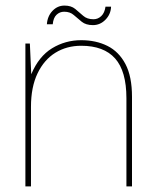

<svg xmlns="http://www.w3.org/2000/svg" viewBox="-20 -668 553 688"><path d="M71 0V-512H87L92 -402Q119 -466 166.5 -495Q214 -524 271 -524Q324 -524 365 -503.5Q406 -483 429.5 -438.5Q453 -394 453 -321V0H433V-316Q433 -413 392.5 -458.5Q352 -504 271 -504Q219 -504 178.5 -479Q138 -454 114.5 -405Q91 -356 91 -285V0ZM313 -578Q288 -578 273 -590Q258 -602 244.5 -614Q231 -626 210 -626Q194 -626 182.5 -615Q171 -604 169 -581H148Q150 -610 168 -629Q186 -648 211 -648Q235 -648 249.5 -636Q264 -624 278 -611.5Q292 -599 315 -599Q331 -599 343 -610.5Q355 -622 358 -644H378Q377 -617 358 -597.5Q339 -578 313 -578Z"/></svg>

Font: DM Sans 12pt Thin
Style: Regular
Weight: 250
Version: Version 4.004;gftools[0.9.30]